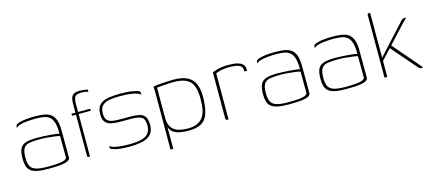

<svg xmlns="http://www.w3.org/2000/svg" viewBox="-50 -931 3276 1463"><g transform="rotate(-15 1588.5 -199.5)"><path d="M216 8Q164 8 131 1Q98 -6 80 -21Q62 -36 55 -60Q48 -84 48 -118Q48 -169 61.5 -196Q75 -223 107.5 -233Q140 -243 196 -243Q221 -243 248.5 -241.5Q276 -240 301.5 -238Q327 -236 345 -233.5Q363 -231 369 -229Q370 -284 360 -316Q350 -348 331 -363Q312 -378 284.5 -382.5Q257 -387 224 -387Q191 -387 158.5 -384Q126 -381 101 -374Q76 -367 67 -355V-362Q67 -379 80.5 -385Q94 -391 106 -394Q123 -399 154.5 -402Q186 -405 217 -405Q258 -405 290 -400.5Q322 -396 344.5 -380.5Q367 -365 379 -333.5Q391 -302 391 -247L392 -36Q392 -13 354.5 -2.5Q317 8 216 8ZM216 -9Q274 -9 306 -12.5Q338 -16 352.5 -23Q367 -30 370 -40L369 -210Q361 -214 334 -217.5Q307 -221 275.5 -224Q244 -227 220 -227Q166 -227 133 -221.5Q100 -216 85.5 -193Q71 -170 71 -119Q71 -82 80.5 -57.5Q90 -33 121 -21Q152 -9 216 -9Z M497 -352H528V-423Q528 -464 542 -484.5Q556 -505 599 -505Q617 -505 629.5 -503.5Q642 -502 650.5 -500.5Q659 -499 665 -498V-480Q659 -482 651.5 -484Q644 -486 634 -487Q624 -488 610 -488Q573 -488 561 -473Q549 -458 549 -417V-352H645V-336H549V0H540Q533 0 530.5 -3Q528 -6 528 -16V-336H497Z M857 5Q844 5 819.5 4Q795 3 768.5 -1Q742 -5 722 -14Q716 -17 713.5 -19.5Q711 -22 710.5 -27Q710 -32 710 -40Q726 -28 754.5 -22Q783 -16 812 -14.5Q841 -13 857 -13Q894 -13 926 -16.5Q958 -20 982 -30.5Q1006 -41 1019.5 -62Q1033 -83 1033 -117Q1033 -169 1006.5 -183Q980 -197 933 -197H840Q809 -197 778.5 -201.5Q748 -206 727.5 -225.5Q707 -245 707 -290Q707 -340 731 -364.5Q755 -389 797.5 -396.5Q840 -404 895 -404Q915 -404 943.5 -402.5Q972 -401 1002 -395Q1016 -393 1026.5 -389.5Q1037 -386 1043 -381.5Q1049 -377 1049 -370V-354Q1038 -365 1019 -371Q1000 -377 977 -380.5Q954 -384 930 -385Q906 -386 885 -386Q847 -386 810.5 -381Q774 -376 751 -356.5Q728 -337 728 -291Q728 -256 742.5 -240Q757 -224 782.5 -219.5Q808 -215 841 -215H929Q965 -215 993.5 -209Q1022 -203 1038 -182Q1054 -161 1054 -115Q1054 -65 1027.5 -39Q1001 -13 956.5 -4Q912 5 857 5Z M1155 107 1156 -311Q1156 -340 1155.5 -362Q1155 -384 1154 -390Q1161 -392 1178.5 -394Q1196 -396 1219 -397.5Q1242 -399 1266.5 -400.5Q1291 -402 1312 -402Q1385 -402 1426.5 -379.5Q1468 -357 1485 -310.5Q1502 -264 1498 -192Q1495 -122 1478 -78.5Q1461 -35 1424.5 -15.5Q1388 4 1326 4Q1287 4 1253 -3Q1219 -10 1197 -31.5Q1175 -53 1171 -96L1177 -108V107ZM1329 -14Q1399 -14 1437.5 -54.5Q1476 -95 1476 -196Q1479 -300 1441.5 -342Q1404 -384 1309 -384Q1292 -384 1264.5 -382.5Q1237 -381 1212.5 -379Q1188 -377 1178 -375V-141Q1178 -90 1196.5 -62.5Q1215 -35 1249 -24.5Q1283 -14 1329 -14Z M1642 0H1636Q1628 0 1623.5 -3.5Q1619 -7 1619 -16V-379Q1637 -385 1666.5 -393.5Q1696 -402 1748 -402Q1792 -402 1818 -395Q1844 -388 1856 -376.5Q1868 -365 1871.5 -351Q1875 -337 1875 -322H1853L1852 -336Q1851 -359 1834 -369Q1817 -379 1793.5 -381.5Q1770 -384 1748 -384Q1713 -384 1686 -378Q1659 -372 1642 -364Z M2113 8Q2061 8 2028 1Q1995 -6 1977 -21Q1959 -36 1952 -60Q1945 -84 1945 -118Q1945 -169 1958.5 -196Q1972 -223 2004.5 -233Q2037 -243 2093 -243Q2118 -243 2145.5 -241.5Q2173 -240 2198.5 -238Q2224 -236 2242 -233.5Q2260 -231 2266 -229Q2267 -284 2257 -316Q2247 -348 2228 -363Q2209 -378 2181.5 -382.5Q2154 -387 2121 -387Q2088 -387 2055.5 -384Q2023 -381 1998 -374Q1973 -367 1964 -355V-362Q1964 -379 1977.5 -385Q1991 -391 2003 -394Q2020 -399 2051.5 -402Q2083 -405 2114 -405Q2155 -405 2187 -400.5Q2219 -396 2241.5 -380.5Q2264 -365 2276 -333.5Q2288 -302 2288 -247L2289 -36Q2289 -13 2251.5 -2.5Q2214 8 2113 8ZM2113 -9Q2171 -9 2203 -12.5Q2235 -16 2249.5 -23Q2264 -30 2267 -40L2266 -210Q2258 -214 2231 -217.5Q2204 -221 2172.5 -224Q2141 -227 2117 -227Q2063 -227 2030 -221.5Q1997 -216 1982.5 -193Q1968 -170 1968 -119Q1968 -82 1977.5 -57.5Q1987 -33 2018 -21Q2049 -9 2113 -9Z M2566 8Q2514 8 2481 1Q2448 -6 2430 -21Q2412 -36 2405 -60Q2398 -84 2398 -118Q2398 -169 2411.5 -196Q2425 -223 2457.5 -233Q2490 -243 2546 -243Q2571 -243 2598.5 -241.5Q2626 -240 2651.5 -238Q2677 -236 2695 -233.5Q2713 -231 2719 -229Q2720 -284 2710 -316Q2700 -348 2681 -363Q2662 -378 2634.5 -382.5Q2607 -387 2574 -387Q2541 -387 2508.5 -384Q2476 -381 2451 -374Q2426 -367 2417 -355V-362Q2417 -379 2430.5 -385Q2444 -391 2456 -394Q2473 -399 2504.5 -402Q2536 -405 2567 -405Q2608 -405 2640 -400.5Q2672 -396 2694.5 -380.5Q2717 -365 2729 -333.5Q2741 -302 2741 -247L2742 -36Q2742 -13 2704.5 -2.5Q2667 8 2566 8ZM2566 -9Q2624 -9 2656 -12.5Q2688 -16 2702.5 -23Q2717 -30 2720 -40L2719 -210Q2711 -214 2684 -217.5Q2657 -221 2625.5 -224Q2594 -227 2570 -227Q2516 -227 2483 -221.5Q2450 -216 2435.5 -193Q2421 -170 2421 -119Q2421 -82 2430.5 -57.5Q2440 -33 2471 -21Q2502 -9 2566 -9Z M2872 0V-492Q2872 -500 2874.5 -503Q2877 -506 2884 -506H2894V-152L3109 -387Q3114 -393 3119.5 -396Q3125 -399 3132 -400Q3137 -400 3141.5 -400Q3146 -400 3150 -399Q3148 -397 3142.5 -392Q3137 -387 3131 -381Q3125 -375 3119 -369L2985 -224L3153 -28Q3159 -20 3165 -13.5Q3171 -7 3177 0Q3173 1 3169 1Q3165 1 3160 1Q3153 1 3148.5 -2Q3144 -5 3137 -13L2969 -207L2894 -126V0Z"/></g></svg>

Font: Genos Thin Thin
Style: Regular
Weight: 250
Version: Version 1.010